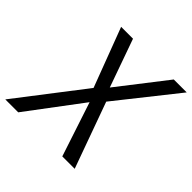

<svg xmlns="http://www.w3.org/2000/svg" viewBox="-236 -871 1029 1029"><g transform="rotate(45 278.5 -357.0)"><path d="M46 0 278 -309 380 0H474L339 -374L609 -714H511L299 -441L202 -714H112L239 -378L-52 0Z"/></g></svg>

Font: BC Sans
Style: Italic
Weight: 400
Italic angle: -12°
Designer: Monotype Design Team
Designer: Province of B.C.
Foundry: Monotype Imaging Inc.
Version: Version 2.000;GOOG;noto-source:20170915:90ef993387c0